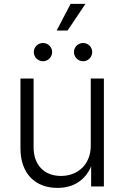

<svg xmlns="http://www.w3.org/2000/svg" viewBox="-20 -943 629 971"><path d="M270.5 7.3C343.8 7.3 407.2 -24.4 440.9 -101.1V0H505.4V-545.9H439V-205.6C439 -111.8 374 -53.2 288.1 -53.2C204.1 -53.2 149.9 -108.4 149.9 -197.8V-545.9H83.5V-192.9C83.5 -63.5 159.7 7.3 270.5 7.3ZM400.4 -633.3C425.8 -633.3 446.3 -654.3 446.3 -679.7C446.3 -705.1 425.8 -725.6 400.4 -725.6C374.5 -725.6 354 -705.1 354 -679.7C354 -654.3 374.5 -633.3 400.4 -633.3ZM197.3 -633.3C222.7 -633.3 243.7 -654.3 243.7 -679.7C243.7 -705.1 222.7 -725.6 197.3 -725.6C171.9 -725.6 150.9 -705.1 150.9 -679.7C150.9 -654.3 171.9 -633.3 197.3 -633.3ZM266.6 -788.6H321.8L412.1 -923.3H336.9Z"/></svg>

Font: Raveo Light
Style: Regular
Weight: 300
Designer: Jakub Foglar, Rasmus Andersson (Inter)
Foundry: Jakubfoglar.com
Version: Version 1.100;Glyphs 3.2.3 (3260)